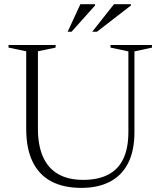

<svg xmlns="http://www.w3.org/2000/svg" viewBox="-20 -904 783 934"><path d="M604.5 -262V-654L517.5 -672.5V-685H719.5V-672.5L634 -654V-262Q634 -170.5 603 -110Q572 -49.5 514.2 -19.8Q456.5 10 375.5 10Q289.5 10 229.8 -21.5Q170 -53 138.8 -117Q107.5 -181 107.5 -277V-654.5L21.5 -672.5V-685H250.5V-672.5L164.5 -654.5V-277.5Q164.5 -197 189 -141.5Q213.5 -86 262.5 -57.5Q311.5 -29 385 -29Q456 -29 505 -53.8Q554 -78.5 579.2 -130.2Q604.5 -182 604.5 -262ZM428.5 -749.5 534.5 -883.5H617V-877.5L451.5 -749.5ZM309 -749.5 371 -883.5H442.5V-877.5L328 -749.5Z"/></svg>

Font: Newsreader 36pt Light
Style: Regular
Weight: 300
Designer: Hugues Gentile
Foundry: Production Type
Version: Version 1.003